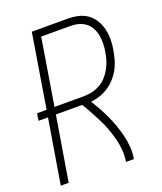

<svg xmlns="http://www.w3.org/2000/svg" viewBox="-136 -824 772 913"><g transform="rotate(-20 250.0 -367.5)"><path d="M53 0H13L67 -326H19L25 -362H73L134 -735H316Q343 -735 369 -729Q395 -723 415.5 -708Q436 -693 449 -671Q462 -649 468 -623.5Q474 -598 473.5 -571Q473 -544 468 -517Q464 -494 457.5 -471.5Q451 -449 439.5 -428Q428 -407 411.5 -388.5Q395 -370 374 -356.5Q353 -343 330.5 -335.5Q308 -328 285 -326Q300 -302 313.5 -277.5Q327 -253 339 -227Q351 -201 360.5 -174Q370 -147 377 -118.5Q384 -90 386 -60Q388 -30 383 0H343Q348 -31 345.5 -61Q343 -91 335.5 -119Q328 -147 318 -174Q308 -201 295 -226.5Q282 -252 268.5 -277Q255 -302 240 -326H107ZM113 -362H262Q283 -362 303 -366.5Q323 -371 342.5 -381.5Q362 -392 377 -408.5Q392 -425 402.5 -443.5Q413 -462 419.5 -482.5Q426 -503 429 -523Q433 -544 433.5 -565.5Q434 -587 430.5 -607Q427 -627 417.5 -645Q408 -663 392.5 -675Q377 -687 357.5 -692.5Q338 -698 316 -698H168Z"/></g></svg>

Font: Iosevka Term Curly XLt Obl
Style: Regular
Weight: 200
Italic angle: -9°
Designer: Belleve Invis
Foundry: Belleve Invis
Version: Version 32.3.0